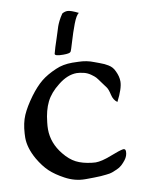

<svg xmlns="http://www.w3.org/2000/svg" viewBox="-110 -1137 896 1210"><g transform="rotate(-10 337.5 -531.5)"><path d="M477.5 -1039.1Q460 -1029.3 439.9 -976.6Q419.9 -923.8 403.8 -868.7Q387.7 -813.5 382.8 -806.6Q377 -796.9 335 -796.9Q282.2 -796.9 282.2 -810.5V-811.5Q292 -849.6 310.5 -903.3Q316.4 -919.9 323.2 -942.9Q330.1 -965.8 334.5 -978.5Q338.9 -991.2 348.6 -1011.2Q358.4 -1031.2 374 -1053.7Q390.6 -1063.5 408.2 -1063.5Q428.7 -1063.5 477.5 -1039.1ZM602.5 -144.5Q602.5 -144.5 605.5 -144.5Q618.2 -144.5 618.2 -127Q618.2 -99.6 599.6 -75.2Q586.9 -58.6 572.8 -45.9Q558.6 -33.2 540 -25.4Q521.5 -17.6 508.8 -12.7Q496.1 -7.8 470.2 -5.4Q444.3 -2.9 434.1 -2Q423.8 -1 391.1 -0.5Q358.4 0 349.6 0H335Q269.5 0 208 -33.2Q151.4 -63.5 116.2 -96.7Q81.1 -129.9 49.8 -183.6Q7.8 -257.8 7.8 -323.2Q7.8 -340.8 8.8 -349.6Q12.7 -417 33.7 -465.3Q54.7 -513.7 99.6 -575.2Q139.6 -628.9 177.7 -660.2Q215.8 -691.4 275.4 -716.8Q321.3 -737.3 381.8 -737.3Q387.7 -737.3 400.4 -736.8Q413.1 -736.3 419.9 -736.3Q473.6 -735.4 519.5 -716.8Q528.3 -713.9 549.8 -705.6Q571.3 -697.3 580.1 -693.4Q588.9 -689.5 603.5 -680.7Q618.2 -671.9 627.4 -661.1Q636.7 -650.4 643.6 -634.8Q660.2 -600.6 660.2 -568.4Q660.2 -524.4 619.1 -444.3Q594.7 -460.9 586.9 -496.1Q579.1 -531.2 569.3 -544.9Q563.5 -551.8 543 -580.6Q522.5 -609.4 514.6 -618.2Q506.8 -627 486.8 -641.1Q466.8 -655.3 444.3 -661.1Q415 -668 397.5 -668Q337.9 -668 277.3 -619.1Q220.7 -575.2 194.8 -522.9Q168.9 -470.7 161.1 -394.5Q158.2 -371.1 158.2 -350.6Q158.2 -261.7 219.7 -186.5Q254.9 -142.6 294.9 -122.1Q335 -101.6 394.5 -94.7Q410.2 -92.8 418 -92.8Q457 -92.8 517.6 -116.7Q578.1 -140.6 602.5 -144.5Z"/></g></svg>

Font: LPEducational
Style: Medium
Weight: 500
Designer: Based on Essays1743, by John Stracke, which says:

Based on the typeface in a 1743 English translation of the essays of 
Version: Version 001.204